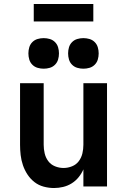

<svg xmlns="http://www.w3.org/2000/svg" viewBox="-20 -939 640 967"><path d="M252 8Q226 8 200 1Q174 -6 153.5 -22Q133 -38 118.5 -60Q104 -82 95.5 -107Q87 -132 84 -158Q81 -184 81 -210V-520H200V-210Q200 -188 205 -166.5Q210 -145 223 -127.5Q236 -110 257 -101.5Q278 -93 300 -93Q322 -93 343 -101.5Q364 -110 377 -127.5Q390 -145 395 -166.5Q400 -188 400 -210V-520H519V0H400V-86Q391 -65 376 -46.5Q361 -28 341 -15.5Q321 -3 298 2.5Q275 8 252 8ZM400 -593Q384 -593 369 -597.5Q354 -602 343 -613Q332 -624 327.5 -639Q323 -654 323 -670Q323 -686 327.5 -701Q332 -716 343 -727Q354 -738 369 -742.5Q384 -747 400 -747Q416 -747 431 -742.5Q446 -738 457 -727Q468 -716 472.5 -701Q477 -686 477 -670Q477 -654 472.5 -639Q468 -624 457 -613Q446 -602 431 -597.5Q416 -593 400 -593ZM200 -593Q184 -593 169 -597.5Q154 -602 143 -613Q132 -624 127.5 -639Q123 -654 123 -670Q123 -686 127.5 -701Q132 -716 143 -727Q154 -738 169 -742.5Q184 -747 200 -747Q216 -747 231 -742.5Q246 -738 257 -727Q268 -716 272.5 -701Q277 -686 277 -670Q277 -654 272.5 -639Q268 -624 257 -613Q246 -602 231 -597.5Q216 -593 200 -593ZM150 -831V-919H450V-831Z"/></svg>

Font: Zed Sans Extended
Style: Bold
Weight: 700
Width: 7
Designer: Belleve Invis
Foundry: Belleve Invis
Version: Version 1.0.0; ttfautohint (v1.8.4)